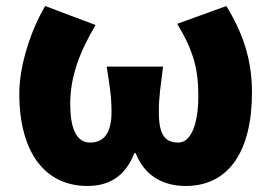

<svg xmlns="http://www.w3.org/2000/svg" viewBox="-20 -603 901 637"><path d="M270 14C338 14 394 -14 426 -95H430C462 -14 528 14 596 14C739 14 816 -101 816 -297C816 -413 781 -501 731 -583L568 -524C622 -434 638 -374 638 -285C638 -185 611 -130 572 -130C527 -130 507 -156 507 -231C507 -285 513 -315 521 -382H334C344 -315 350 -285 350 -231C350 -164 326 -130 279 -130C231 -130 213 -182 213 -258C213 -348 243 -428 297 -520L130 -583C81 -501 44 -383 44 -293C44 -95 131 14 270 14Z"/></svg>

Font: Noto Sans CJK KR Black
Style: Regular
Weight: 900
Designer: Ryoko NISHIZUKA (kana & ideographs); Paul D. Hunt (Latin, Greek & Cyrillic); Wenlong ZHANG (bopomofo); Sandoll Communica
Foundry: Adobe Systems Incorporated
Version: Version 1.004;PS 1.004;hotconv 1.0.82;makeotf.lib2.5.63406